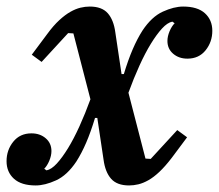

<svg xmlns="http://www.w3.org/2000/svg" viewBox="-32 -554 668 586"><path d="M77 12Q33 12 10.5 -8.5Q-12 -29 -12 -62Q-12 -96 8.5 -121.5Q29 -147 64 -147Q90 -147 107.5 -132Q125 -117 125 -93Q125 -79 118.5 -63.5Q112 -48 103 -39L110 -34Q125 -37 141.5 -55Q158 -73 175.5 -101.5Q193 -130 210.5 -168.5Q228 -207 244 -251L192 -452L176 -453L95 -365L65 -387L112 -450Q131 -476 149 -492.5Q167 -509 183 -518Q199 -527 213.5 -530.5Q228 -534 242 -534Q279 -534 297 -513.5Q315 -493 320 -455L339 -328H346Q359 -371 373 -403.5Q387 -436 403 -461Q431 -503 465 -518.5Q499 -534 527 -534Q571 -534 593.5 -513.5Q616 -493 616 -460Q616 -426 595.5 -400.5Q575 -375 540 -375Q514 -375 496.5 -390Q479 -405 479 -429Q479 -443 485.5 -458.5Q492 -474 501 -483L494 -488Q479 -485 462.5 -467Q446 -449 428.5 -420.5Q411 -392 393.5 -353.5Q376 -315 360 -271L412 -70L428 -69L509 -157L539 -135L492 -72Q472 -46 454.5 -29.5Q437 -13 421 -4Q405 5 390.5 8.5Q376 12 362 12Q325 12 307 -8.5Q289 -29 284 -67L265 -194H258Q245 -151 231 -118.5Q217 -86 201 -61Q173 -19 139 -3.5Q105 12 77 12Z"/></svg>

Font: IBM Plex Serif SmBld
Style: Italic
Weight: 600
Italic angle: -14°
Designer: Mike Abbink, Paul van der Laan, Pieter van Rosmalen
Foundry: Bold Monday
Version: Version 3.001